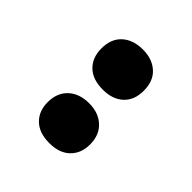

<svg xmlns="http://www.w3.org/2000/svg" viewBox="-15 -936 490 490"><g transform="rotate(-45 230.0 -690.5)"><path d="M61 -690Q61 -727 80.5 -747Q100 -767 132 -767Q166 -767 185.5 -746Q205 -725 205 -690Q205 -656 185.5 -635Q166 -614 132 -614Q100 -614 80.5 -634Q61 -654 61 -690ZM254 -690Q254 -727 273.5 -747Q293 -767 326 -767Q361 -767 380 -746Q399 -725 399 -690Q399 -656 380 -635Q361 -614 326 -614Q292 -614 273 -634.5Q254 -655 254 -690Z"/></g></svg>

Font: Noto Sans Tamil ExtraCondensed Black
Style: Regular
Weight: 900
Width: 2
Designer: Jelle Bosma - Monotype Design Team
Foundry: Monotype Imaging Inc.
Version: Version 2.004; ttfautohint (v1.8.4.7-5d5b)